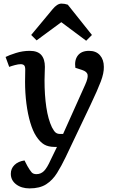

<svg xmlns="http://www.w3.org/2000/svg" viewBox="-20 -815 650 1065"><path d="M344 57Q321 105 296.5 144.5Q272 184 236.5 207Q201 230 144 230Q99 230 69.5 207.5Q40 185 40 149Q40 120 60.5 100Q81 80 116 75L132 106Q147 132 156 141.5Q165 151 182 151Q206 151 223.5 134Q241 117 261 72L296 0H284Q248 0 225 -13.5Q202 -27 181 -59Q162 -88 148 -135Q134 -182 126.5 -240.5Q119 -299 119 -361Q119 -377 119.5 -395.5Q120 -414 120 -429Q120 -447 113.5 -453Q107 -459 94 -459Q82 -459 63 -454Q44 -449 31 -444L11 -499Q30 -509 68 -521Q106 -533 145 -533Q189 -533 209 -510Q229 -487 229 -444Q229 -427 228 -409.5Q227 -392 227 -369Q227 -287 237 -220Q247 -153 268 -109Q280 -86 289.5 -79Q299 -72 313 -72H330L452 -344Q469 -381 466 -399.5Q463 -418 435 -427L398 -439Q392 -482 412 -507.5Q432 -533 474 -533Q513 -533 534.5 -508.5Q556 -484 556 -444Q557 -410 539 -362.5Q521 -315 482 -233ZM490 -621 458 -589 320 -692 183 -591 153 -621 271 -763Q297 -795 321 -795Q339 -795 356 -789Z"/></svg>

Font: Literata 7pt Medium
Style: Italic
Weight: 500
Italic angle: -2°
Designer: Latin by Veronika Burian and Jose Scaglione. Greek by Irene Vlachou. Cyrillic by Vera Evstafieva
Foundry: TypeTogether
Version: Version 3.002